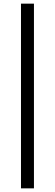

<svg xmlns="http://www.w3.org/2000/svg" viewBox="-20 -867 303 1052"><path d="M166 165V-847H95V165Z"/></svg>

Font: 18Franklin
Style: Regular
Weight: 400
Designer: Pablo Impallari, Rodrigo Fuenzalida (Modified by Dan O. Williams)
Version: Version 0.025;PS 000.025;hotconv 1.0.88;makeotf.lib2.5.64775